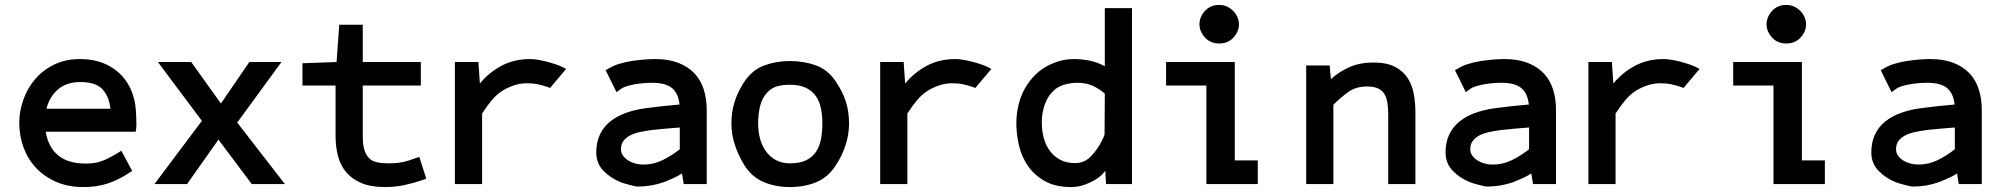

<svg xmlns="http://www.w3.org/2000/svg" viewBox="-20 -745 8092 777"><path d="M306 -413Q249 -413 214.5 -383Q180 -353 168 -305H427Q421 -356 394 -384.5Q367 -413 306 -413ZM328 -83Q367 -83 395.5 -94.5Q424 -106 457 -126L471 -135L515 -53L505 -47Q462 -18 417.5 -3Q373 12 318 12Q255 12 206.5 -9.5Q158 -31 125 -66.5Q92 -102 75 -149Q58 -196 58 -248Q58 -295 74.5 -341.5Q91 -388 122 -424.5Q153 -461 199 -483.5Q245 -506 304 -506Q381 -506 436.5 -469.5Q492 -433 516 -367Q527 -335 529.5 -302.5Q532 -270 532 -239Q532 -230 531 -223L529 -212H165Q175 -150 215 -116.5Q255 -83 328 -83Z M864 -180 737 0H605L797 -256L619 -494H754L874 -326L989 -494H1119L940 -249L1133 0H999Z M1500 -90Q1513 -86 1526.5 -85Q1540 -84 1554 -84Q1584 -84 1609 -89Q1634 -94 1662 -105L1677 -110L1705 -22L1692 -17Q1654 -4 1616.5 4Q1579 12 1538 12Q1481 12 1443 -4Q1405 -20 1381.5 -47.5Q1358 -75 1348 -113Q1338 -151 1338 -195V-399H1204V-489L1342 -494L1353 -645H1448V-494H1683V-399H1448V-194Q1448 -177 1450 -160Q1452 -143 1458 -129Q1464 -115 1474 -104.5Q1484 -94 1500 -90Z M1922 -407Q1958 -451 2009 -478.5Q2060 -506 2125 -506Q2140 -506 2157.5 -503Q2175 -500 2192.5 -495.5Q2210 -491 2226.5 -485.5Q2243 -480 2256 -474L2271 -466L2206 -389L2196 -393Q2171 -401 2154.5 -404.5Q2138 -408 2112 -408Q2087 -408 2063 -400.5Q2039 -393 2017 -380Q1992 -365 1972 -341.5Q1952 -318 1936 -293L1932 -287Q1932 -286 1931.5 -287Q1931 -288 1931 -288V0H1821V-494H1916Z M2619 -219Q2596 -216 2573.5 -211.5Q2551 -207 2532 -198Q2514 -189 2503.5 -175.5Q2493 -162 2493 -140Q2493 -127 2501 -115.5Q2509 -104 2521.5 -96Q2534 -88 2550 -83.5Q2566 -79 2583 -79Q2625 -79 2661.5 -97Q2698 -115 2731 -141V-229Q2702 -227 2674.5 -224.5Q2647 -222 2619 -219ZM2740 -43Q2723 -32 2701.5 -22.5Q2680 -13 2667 -8Q2615 10 2562 10Q2555 10 2545 7.5Q2535 5 2525 2.5Q2515 0 2505.5 -3Q2496 -6 2491 -8Q2451 -24 2422 -54Q2393 -84 2393 -128Q2393 -170 2408 -201Q2423 -232 2449 -253Q2475 -274 2510 -287Q2545 -300 2585 -306Q2621 -311 2657 -315Q2693 -319 2730 -322Q2725 -368 2699 -389Q2673 -410 2619 -410Q2603 -410 2585 -408.5Q2567 -407 2549.5 -404Q2532 -401 2516 -396Q2500 -391 2490 -383L2475 -372L2431 -461L2442 -467Q2461 -479 2485.5 -486.5Q2510 -494 2535.5 -498Q2561 -502 2586 -504Q2611 -506 2632 -506Q2686 -506 2725.5 -490.5Q2765 -475 2790.5 -448Q2816 -421 2828 -383Q2840 -345 2840 -300V0H2747Z M3177 -84Q3217 -84 3242.5 -96.5Q3268 -109 3282.5 -131Q3297 -153 3302.5 -182.5Q3308 -212 3308 -246Q3308 -279 3302 -307.5Q3296 -336 3281 -357Q3266 -378 3240.5 -390Q3215 -402 3177 -402Q3150 -402 3127.5 -396.5Q3105 -391 3086 -372Q3063 -348 3055.5 -314Q3048 -280 3048 -246Q3048 -216 3055 -187Q3062 -158 3078 -135Q3094 -112 3118.5 -98Q3143 -84 3177 -84ZM2992 -414Q3024 -462 3072.5 -480Q3121 -498 3177 -498Q3234 -498 3283 -480Q3332 -462 3363 -414Q3390 -374 3403 -333.5Q3416 -293 3416 -246Q3416 -201 3402 -158Q3388 -115 3363 -77Q3332 -28 3284 -8Q3236 12 3177 12Q3119 12 3071 -8Q3023 -28 2992 -77Q2968 -116 2954 -158.5Q2940 -201 2940 -246Q2940 -293 2953 -333.5Q2966 -374 2992 -414Z M3643 -407Q3679 -451 3730 -478.5Q3781 -506 3846 -506Q3861 -506 3878.5 -503Q3896 -500 3913.5 -495.5Q3931 -491 3947.5 -485.5Q3964 -480 3977 -474L3992 -466L3927 -389L3917 -393Q3892 -401 3875.5 -404.5Q3859 -408 3833 -408Q3808 -408 3784 -400.5Q3760 -393 3738 -380Q3713 -365 3693 -341.5Q3673 -318 3657 -293L3653 -287Q3653 -286 3652.5 -287Q3652 -288 3652 -288V0H3542V-494H3637Z M4340 -410Q4311 -410 4282 -401Q4259 -393 4242.5 -377Q4226 -361 4216 -340.5Q4206 -320 4201 -296.5Q4196 -273 4196 -250Q4196 -218 4203.5 -188.5Q4211 -159 4227.5 -136Q4244 -113 4269.5 -99Q4295 -85 4331 -85Q4369 -85 4395.5 -113Q4422 -141 4439 -175Q4441 -179 4446 -190L4450 -200L4451 -366Q4427 -387 4400.5 -398.5Q4374 -410 4340 -410ZM4453 -54Q4437 -32 4413 -18Q4391 -5 4366.5 3.5Q4342 12 4315 12Q4252 12 4209.5 -11.5Q4167 -35 4141 -72Q4115 -109 4104 -155Q4093 -201 4093 -246Q4093 -281 4101 -317Q4109 -353 4126.5 -385Q4144 -417 4171.5 -444Q4199 -471 4237 -487Q4279 -506 4325 -506Q4358 -506 4390 -499.5Q4422 -493 4451 -477V-712H4561V0H4456Z M4834 -647Q4834 -676 4856 -700.5Q4878 -725 4914 -725Q4932 -725 4946.5 -718Q4961 -711 4971.5 -700Q4982 -689 4988 -675Q4994 -661 4994 -647Q4994 -618 4972 -593.5Q4950 -569 4914 -569Q4878 -569 4856 -593.5Q4834 -618 4834 -647ZM5070 -96V0H4862V-399H4699V-494H4977V-96Z M5366 -425Q5401 -456 5442.5 -474Q5484 -492 5538 -492Q5592 -492 5625.5 -474.5Q5659 -457 5677 -428.5Q5695 -400 5701.5 -364Q5708 -328 5708 -290V0H5598V-279Q5598 -305 5595 -326.5Q5592 -348 5583.5 -363Q5575 -378 5558 -386.5Q5541 -395 5512 -395Q5468 -395 5437.5 -373.5Q5407 -352 5376 -321V0H5266V-480H5361Z M6056 -219Q6033 -216 6010.5 -211.5Q5988 -207 5969 -198Q5951 -189 5940.5 -175.5Q5930 -162 5930 -140Q5930 -127 5938 -115.5Q5946 -104 5958.5 -96Q5971 -88 5987 -83.5Q6003 -79 6020 -79Q6062 -79 6098.5 -97Q6135 -115 6168 -141V-229Q6139 -227 6111.5 -224.5Q6084 -222 6056 -219ZM6177 -43Q6160 -32 6138.5 -22.5Q6117 -13 6104 -8Q6052 10 5999 10Q5992 10 5982 7.5Q5972 5 5962 2.5Q5952 0 5942.5 -3Q5933 -6 5928 -8Q5888 -24 5859 -54Q5830 -84 5830 -128Q5830 -170 5845 -201Q5860 -232 5886 -253Q5912 -274 5947 -287Q5982 -300 6022 -306Q6058 -311 6094 -315Q6130 -319 6167 -322Q6162 -368 6136 -389Q6110 -410 6056 -410Q6040 -410 6022 -408.5Q6004 -407 5986.5 -404Q5969 -401 5953 -396Q5937 -391 5927 -383L5912 -372L5868 -461L5879 -467Q5898 -479 5922.5 -486.5Q5947 -494 5972.5 -498Q5998 -502 6023 -504Q6048 -506 6069 -506Q6123 -506 6162.5 -490.5Q6202 -475 6227.5 -448Q6253 -421 6265 -383Q6277 -345 6277 -300V0H6184Z M6509 -407Q6545 -451 6596 -478.5Q6647 -506 6712 -506Q6727 -506 6744.5 -503Q6762 -500 6779.5 -495.5Q6797 -491 6813.5 -485.5Q6830 -480 6843 -474L6858 -466L6793 -389L6783 -393Q6758 -401 6741.5 -404.5Q6725 -408 6699 -408Q6674 -408 6650 -400.5Q6626 -393 6604 -380Q6579 -365 6559 -341.5Q6539 -318 6523 -293L6519 -287Q6519 -286 6518.5 -287Q6518 -288 6518 -288V0H6408V-494H6503Z M7129 -647Q7129 -676 7151 -700.5Q7173 -725 7209 -725Q7227 -725 7241.5 -718Q7256 -711 7266.5 -700Q7277 -689 7283 -675Q7289 -661 7289 -647Q7289 -618 7267 -593.5Q7245 -569 7209 -569Q7173 -569 7151 -593.5Q7129 -618 7129 -647ZM7365 -96V0H7157V-399H6994V-494H7272V-96Z M7779 -219Q7756 -216 7733.5 -211.5Q7711 -207 7692 -198Q7674 -189 7663.5 -175.5Q7653 -162 7653 -140Q7653 -127 7661 -115.5Q7669 -104 7681.5 -96Q7694 -88 7710 -83.5Q7726 -79 7743 -79Q7785 -79 7821.5 -97Q7858 -115 7891 -141V-229Q7862 -227 7834.5 -224.5Q7807 -222 7779 -219ZM7900 -43Q7883 -32 7861.5 -22.5Q7840 -13 7827 -8Q7775 10 7722 10Q7715 10 7705 7.5Q7695 5 7685 2.5Q7675 0 7665.5 -3Q7656 -6 7651 -8Q7611 -24 7582 -54Q7553 -84 7553 -128Q7553 -170 7568 -201Q7583 -232 7609 -253Q7635 -274 7670 -287Q7705 -300 7745 -306Q7781 -311 7817 -315Q7853 -319 7890 -322Q7885 -368 7859 -389Q7833 -410 7779 -410Q7763 -410 7745 -408.5Q7727 -407 7709.5 -404Q7692 -401 7676 -396Q7660 -391 7650 -383L7635 -372L7591 -461L7602 -467Q7621 -479 7645.5 -486.5Q7670 -494 7695.5 -498Q7721 -502 7746 -504Q7771 -506 7792 -506Q7846 -506 7885.5 -490.5Q7925 -475 7950.5 -448Q7976 -421 7988 -383Q8000 -345 8000 -300V0H7907Z"/></svg>

Font: Codetta
Style: Bold
Weight: 700
Designer: Ulrich Proeller
Foundry: PROSA GmbH
Version: Version 2.00;September 29, 2018;FontCreator 11.5.0.2427 64-b